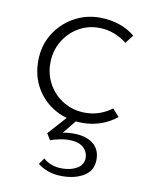

<svg xmlns="http://www.w3.org/2000/svg" viewBox="-74 -456 581 734"><g transform="rotate(10 216.5 -89.0)"><path d="M391 -38Q364 -16 330 -4Q296 8 259 8Q199 8 152 -18.5Q105 -45 78 -91Q51 -137 51 -196Q51 -255 79 -301Q107 -347 153.5 -373.5Q200 -400 255 -400Q296 -400 331 -388Q366 -376 392 -354L367 -322Q346 -339 318 -350Q290 -361 258 -361Q214 -361 177.5 -339Q141 -317 119.5 -279.5Q98 -242 98 -196Q98 -151 119.5 -113.5Q141 -76 178.5 -54Q216 -32 262 -32Q292 -32 318 -41.5Q344 -51 365 -67ZM139 167Q150 178 168.5 185.5Q187 193 212 193Q247 193 270.5 178.5Q294 164 294 138Q294 115 276 98Q258 81 218 81Q202 81 181 85.5Q160 90 148 95L133 70L203 -8L239 -1L191 58Q210 54 227 54Q278 53 307 74.5Q336 96 336 137Q336 180 301.5 201Q267 222 217 222Q186 222 161.5 213Q137 204 122 191Z"/></g></svg>

Font: Synthetic Light
Style: Regular
Weight: 300
Designer: Santiago Orozco
Foundry: Typemade
Version: Version 2.000; ttfautohint (v1.8.4.7-5d5b)